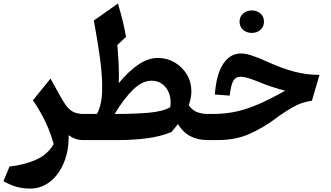

<svg xmlns="http://www.w3.org/2000/svg" viewBox="-20 -812 1920 1113"><path d="M272.9 -356.4 319.3 -272.5Q342.8 -228 362.3 -201.4Q381.8 -174.8 405.5 -163.1Q429.2 -151.4 463.4 -151.4H463.9V0H463.4Q437 0 416.7 -7.3Q396.5 -14.6 377.9 -28.3Q379.4 61.5 350.1 131.6Q320.8 201.7 269.8 241.5Q218.8 281.2 154.8 281.2Q116.2 281.2 80.6 272.2Q44.9 263.2 0 238.3L35.2 153.3Q116.7 144.5 185.5 115.5Q254.4 86.4 291 23.4Q274.9 -37.6 246.6 -98.9Q218.3 -160.2 170.9 -231Z M895 -476.1Q948.2 -476.1 992.4 -450.2Q1036.6 -424.3 1063 -380.6Q1089.4 -336.9 1089.4 -283.2Q1089.4 -245.1 1074.2 -202.1Q1094.2 -172.9 1122.6 -162.1Q1150.9 -151.4 1183.6 -151.4H1184.1V0H1183.6Q1127.4 0 1084.5 -22Q1041.5 -43.9 1011.2 -92.8Q994.1 -69.3 973.1 -46.4Q911.6 -21 833 -10.5Q754.4 0 665.5 0H463.9Q454.6 0 449.7 -8.1Q444.8 -16.1 444.8 -36.1V-115.7Q444.8 -135.7 449.7 -143.6Q454.6 -151.4 463.9 -151.4H542Q569.8 -202.6 572 -284.9Q574.2 -367.2 560.1 -471.4Q545.9 -575.7 523.9 -692.9L663.6 -791.5Q680.7 -733.9 691.7 -689Q702.6 -644 710.4 -597.7L660.2 -551.8Q665 -493.7 668 -435.8Q670.9 -377.9 668.5 -330.1Q728 -401.9 784.2 -439Q840.3 -476.1 895 -476.1ZM858.9 -344.2Q804.7 -344.2 751.5 -292.2Q698.2 -240.2 644.5 -151.4Q755.9 -151.4 838.6 -158.2Q921.4 -165 966.8 -190.4Q973.6 -232.9 961.4 -267.8Q949.2 -302.7 922.6 -323.5Q896 -344.2 858.9 -344.2Z M1376.5 -502Q1403.8 -502 1441.7 -489.5Q1479.5 -477.1 1535.2 -451.7Q1617.7 -414.1 1688.7 -396Q1759.8 -377.9 1832 -377.9L1788.1 -228Q1730.5 -221.2 1675.5 -189.5Q1620.6 -157.7 1573.2 -121.6Q1503.9 -70.3 1424.8 -35.2Q1345.7 0 1241.2 0H1184.1Q1174.8 0 1169.9 -8.1Q1165 -16.1 1165 -36.1V-115.7Q1165 -135.7 1169.9 -143.6Q1174.8 -151.4 1184.1 -151.4H1215.8Q1288.6 -151.4 1353.5 -166.3Q1418.5 -181.2 1485.8 -211.2Q1553.2 -241.2 1632.8 -286.1Q1588.9 -297.9 1552.2 -310.1Q1515.6 -322.3 1468.3 -341.8Q1432.6 -356 1410.9 -361.6Q1389.2 -367.2 1374.5 -367.2Q1346.2 -367.2 1332.3 -343Q1318.4 -318.8 1311.5 -257.8L1225.6 -264.2Q1233.9 -382.8 1274.2 -442.4Q1314.5 -502 1376.5 -502ZM1368.7 -686.5Q1368.7 -715.8 1389.4 -733.6Q1410.2 -751.5 1439.5 -751.5Q1469.2 -751.5 1489.7 -733.6Q1510.3 -715.8 1510.3 -686.5Q1510.3 -656.7 1489.7 -638.9Q1469.2 -621.1 1439.5 -621.1Q1410.2 -621.1 1389.4 -638.9Q1368.7 -656.7 1368.7 -686.5Z"/></svg>

Font: Pinar DS4-SemiBold
Style: Regular
Weight: 600
Designer: Amin Abedi
Version: Version 2.000